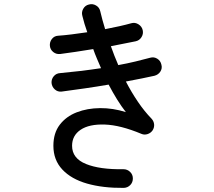

<svg xmlns="http://www.w3.org/2000/svg" viewBox="-20 -844 1040 935"><path d="M583 71Q481 72 404 50Q327 28 283.5 -18.5Q240 -65 240 -134Q240 -196 271 -236.5Q302 -277 353.5 -297Q405 -317 467.5 -317.5Q530 -318 593 -298Q571 -326 550 -360Q529 -394 509 -432Q451 -422 392 -413.5Q333 -405 280 -398Q261 -396 247 -408.5Q233 -421 231 -440Q230 -459 242 -473Q254 -487 273 -488Q317 -492 368 -498Q419 -504 472 -512Q462 -535 452 -558.5Q442 -582 434 -605Q390 -598 348 -591.5Q306 -585 273 -581Q254 -579 239.5 -590.5Q225 -602 223 -620Q221 -639 232.5 -654Q244 -669 263 -670Q292 -672 328.5 -676.5Q365 -681 405 -687Q390 -729 381 -767Q376 -785 385.5 -801.5Q395 -818 413 -822Q431 -827 447.5 -817.5Q464 -808 468 -790Q473 -768 479 -746.5Q485 -725 492 -702Q529 -709 562 -716.5Q595 -724 620 -731Q638 -736 654.5 -725.5Q671 -715 675 -697Q679 -679 669 -663Q659 -647 641 -643Q616 -638 585.5 -632Q555 -626 520 -619Q528 -596 537 -573Q546 -550 556 -527Q600 -535 639.5 -544.5Q679 -554 712 -563Q730 -568 746 -558Q762 -548 766 -529Q771 -511 761 -495.5Q751 -480 732 -475Q707 -469 670.5 -462Q634 -455 593 -447Q620 -395 651.5 -348.5Q683 -302 718 -266Q729 -254 730.5 -238.5Q732 -223 723 -209Q714 -196 698.5 -191Q683 -186 669 -192Q566 -235 490 -237.5Q414 -240 372.5 -212Q331 -184 331 -134Q331 -73 398.5 -45.5Q466 -18 581 -20Q600 -20 613.5 -7Q627 6 627 25Q627 44 614.5 57Q602 70 583 71Z"/></svg>

Font: Zen Maru Gothic Medium
Style: Regular
Weight: 500
Designer: Yoshimichi Ohira
Foundry: Positype
Version: Version 1.001